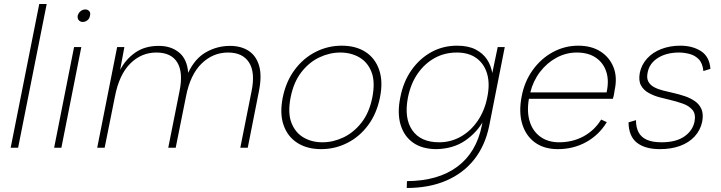

<svg xmlns="http://www.w3.org/2000/svg" viewBox="-20 -734 3583 954"><path d="M175 -714H212L70 0H33Z M348 -500H384L285 0H249ZM391 -625Q379 -625 371.5 -633.5Q364 -642 366 -656Q370 -670 380.5 -678.5Q391 -687 404 -687Q416 -687 423.5 -678.5Q431 -670 427 -656Q425 -642 414.5 -633.5Q404 -625 391 -625Z M562 -500H598L577 -387Q605 -440 652.5 -473Q700 -506 769 -506Q830 -506 870 -473Q910 -440 915 -372Q948 -443 1003.5 -474.5Q1059 -506 1123 -506Q1177 -506 1214.5 -482Q1252 -458 1267 -409Q1282 -360 1267 -283L1211 0H1174L1230 -281Q1249 -374 1217.5 -423.5Q1186 -473 1113 -473Q1038 -473 981.5 -418Q925 -363 904 -254L853 0H816L872 -281Q891 -374 861 -423.5Q831 -473 757 -473Q682 -473 627 -418Q572 -363 551 -254L500 0H463Z M1576 7Q1506 7 1457.5 -24Q1409 -55 1389 -112.5Q1369 -170 1385 -250Q1401 -329 1444 -387Q1487 -445 1548 -476Q1609 -507 1678 -507Q1748 -507 1796 -476Q1844 -445 1864 -387Q1884 -329 1868 -250Q1852 -170 1809.5 -112.5Q1767 -55 1706 -24Q1645 7 1576 7ZM1582 -27Q1635 -27 1686 -51Q1737 -75 1776 -124.5Q1815 -174 1830 -250Q1845 -327 1826 -376Q1807 -425 1765.5 -449Q1724 -473 1671 -473Q1618 -473 1567 -449Q1516 -425 1477.5 -375.5Q1439 -326 1424 -250Q1409 -173 1428 -124Q1447 -75 1488 -51Q1529 -27 1582 -27Z M2453 -500H2488L2411 -110Q2391 -11 2336.5 58Q2282 127 2197 163.5Q2112 200 2001 200L2002 166Q2157 165 2252 94.5Q2347 24 2374 -110L2379 -135L2382 -134Q2350 -76 2291.5 -35.5Q2233 5 2149 7Q2079 7 2033.5 -24.5Q1988 -56 1970.5 -114Q1953 -172 1969 -250Q1984 -328 2024.5 -385.5Q2065 -443 2123 -475Q2181 -507 2251 -507Q2307 -507 2343.5 -488Q2380 -469 2400 -438.5Q2420 -408 2426 -371ZM2007 -250Q1987 -147 2028.5 -87Q2070 -27 2162 -27Q2220 -27 2269.5 -55Q2319 -83 2353.5 -133.5Q2388 -184 2401 -250Q2415 -317 2400.5 -367Q2386 -417 2347.5 -445Q2309 -473 2250 -473Q2189 -473 2139.5 -445.5Q2090 -418 2055.5 -368.5Q2021 -319 2007 -250Z M2752 7Q2683 7 2637.5 -26.5Q2592 -60 2574.5 -119Q2557 -178 2572 -255Q2586 -329 2627 -386Q2668 -443 2727 -475Q2786 -507 2853 -507Q2919 -507 2964 -478Q3009 -449 3028.5 -399.5Q3048 -350 3034 -286Q3033 -278 3031 -266.5Q3029 -255 3025 -243H2608Q2597 -179 2612 -130.5Q2627 -82 2665 -54.5Q2703 -27 2758 -27Q2825 -27 2879.5 -56.5Q2934 -86 2967 -140L2995 -127Q2956 -63 2892.5 -28Q2829 7 2752 7ZM2994 -275Q3007 -333 2992.5 -377.5Q2978 -422 2940.5 -447.5Q2903 -473 2846 -473Q2793 -473 2745.5 -447.5Q2698 -422 2663.5 -377Q2629 -332 2615 -275Z M3140 -137Q3140 -101 3153 -76.5Q3166 -52 3194 -39.5Q3222 -27 3267 -27Q3339 -27 3380.5 -56Q3422 -85 3431 -130Q3438 -167 3421 -187.5Q3404 -208 3373 -219Q3342 -230 3308 -238Q3286 -243 3257.5 -250.5Q3229 -258 3203.5 -272Q3178 -286 3165 -309.5Q3152 -333 3159 -372Q3167 -412 3195 -443Q3223 -474 3266 -490.5Q3309 -507 3360 -507Q3421 -507 3463 -480Q3505 -453 3510 -392L3475 -381Q3471 -420 3452 -439.5Q3433 -459 3406 -466Q3379 -473 3354 -473Q3292 -473 3249.5 -446.5Q3207 -420 3198 -374Q3192 -346 3201.5 -328.5Q3211 -311 3231 -300.5Q3251 -290 3275.5 -284Q3300 -278 3326 -272Q3353 -266 3381.5 -256.5Q3410 -247 3432.5 -231.5Q3455 -216 3465.5 -191.5Q3476 -167 3469 -129Q3460 -87 3431.5 -56Q3403 -25 3359 -9Q3315 7 3259 7Q3185 7 3144.5 -25Q3104 -57 3103 -126Z"/></svg>

Font: Albert Sans ExtraLight
Style: Italic
Weight: 250
Italic angle: -11.25°
Designer: Andreas Rasmussen
Foundry: a.Foundry
Version: Version 1.025